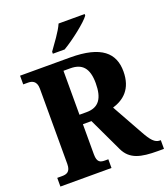

<svg xmlns="http://www.w3.org/2000/svg" viewBox="-164 -1047 1018 1162"><g transform="rotate(-20 345.0 -465.5)"><path d="M255 -784V-771H331C394 -808 494 -886 518 -921V-931H350C331 -886 283 -824 255 -784ZM23 0H352V-56H331C301 -56 280 -62 280 -114V-308H335L438 -90C474 -15 542 0 651 0H690V-56H684C652 -56 630 -81 597 -141L486 -340C558 -362 620 -411 620 -525C620 -642 547 -714 345 -714H23V-658H54C77 -658 109 -651 109 -599V-114C109 -62 81 -56 54 -56H23ZM326 -369H280V-652H324C400 -652 438 -612 438 -515C438 -418 405 -369 326 -369Z"/></g></svg>

Font: Noto Serif Hebrew SemiCondensed ExtraBold
Style: Regular
Weight: 800
Width: 4
Designer: Monotype Design Team
Foundry: Monotype Imaging Inc.
Version: Version 2.004